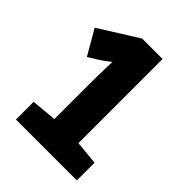

<svg xmlns="http://www.w3.org/2000/svg" viewBox="-203 -825 936 936"><g transform="rotate(45 265.0 -357.0)"><path d="M70 0V-122L201 -134V-374Q201 -394 201.5 -422Q202 -450 202.5 -479.5Q203 -509 204 -531Q190 -520 177.5 -510.5Q165 -501 149 -491L99 -460L25 -588L226 -714H367V-134L490 -122V0Z"/></g></svg>

Font: Noto Sans Mono Condensed Black
Style: Regular
Weight: 900
Width: 3
Designer: Monotype Design Team
Foundry: Monotype Imaging Inc.
Version: Version 2.014